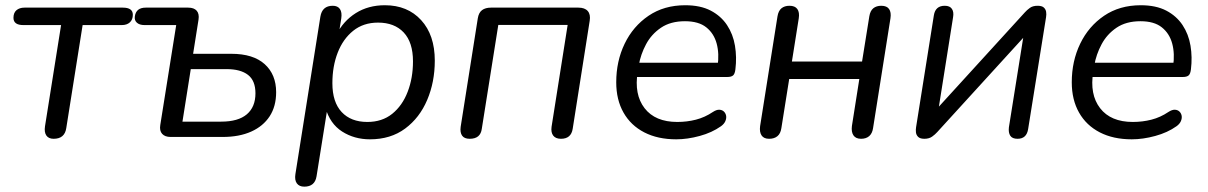

<svg xmlns="http://www.w3.org/2000/svg" viewBox="-20 -515 4543 722"><path d="M181.7 6.9Q162.8 6.9 154.3 -5.4Q145.8 -17.8 149.2 -40.1L209.7 -420.7H68Q30.6 -420.7 30.6 -448Q30.6 -467 42 -476.7Q53.5 -486.3 71.9 -486.3H442Q479.5 -486.3 479.5 -459.6Q479.5 -441.1 468.3 -430.9Q457.2 -420.7 437.7 -420.7H290.7L229.2 -33.3Q226.3 -13.4 214.4 -3.2Q202.6 6.9 181.7 6.9Z M817.7 0H621.6Q600.2 0 589.7 -11.7Q579.2 -23.4 582.7 -44.9L642.6 -420.7H523.6Q504.6 -420.7 494.7 -429.7Q484.7 -438.7 487.1 -453.8Q492 -486.3 527.9 -486.3H687.6Q709.5 -486.3 719.7 -474.7Q729.9 -463 726.5 -441L706.2 -312.7H849.8Q932.1 -312.7 975.3 -273.8Q1018.4 -234.9 1018.4 -168.4Q1018.4 -115.2 994.1 -77.8Q969.7 -40.4 924.7 -20.2Q879.6 0 817.7 0ZM697.4 -255.1 666.1 -57.6H811.5Q875.6 -57.6 908.1 -85.1Q940.6 -112.7 940.6 -164.1Q940.6 -211.7 912.6 -233.4Q884.5 -255.1 832 -255.1Z M1124.2 186.9Q1105.3 186.9 1096.3 174.6Q1087.4 162.2 1090.8 139.9L1184.7 -452.1Q1191.4 -493.3 1231.2 -493.3Q1250.1 -493.3 1258.4 -480.9Q1266.7 -468.5 1263.3 -445.7L1251.1 -369.6L1244.3 -383.7Q1271.2 -436.4 1318.1 -465.8Q1365 -495.3 1427.3 -495.3Q1512.4 -495.3 1563.7 -439.3Q1615 -383.3 1615 -286.9Q1615 -206.6 1586.5 -139.4Q1558.1 -72.1 1503.6 -31.6Q1449.1 8.9 1371.1 8.9Q1312.4 8.9 1266.5 -20.4Q1220.7 -49.8 1203.7 -110.3H1211.6L1170.3 148.1Q1164 186.9 1124.2 186.9ZM1361.3 -56.4Q1416.9 -56.4 1455 -87.1Q1493.1 -117.9 1513 -169.8Q1533 -221.7 1533 -284.1Q1533 -355.8 1498.1 -392.9Q1463.2 -430 1401.6 -430Q1346.5 -430 1308.1 -399.2Q1269.8 -368.4 1249.9 -317Q1229.9 -265.7 1229.9 -202.2Q1229.9 -131 1264.8 -93.7Q1299.7 -56.4 1361.3 -56.4Z M1746.2 6.9Q1725.9 6.9 1717.7 -5Q1709.4 -16.9 1712.3 -38.2L1776.7 -446Q1780.1 -467.4 1792.7 -476.9Q1805.3 -486.3 1826.2 -486.3H2155.2Q2179 -486.3 2190.2 -473.5Q2201.4 -460.6 2197.5 -436.8L2133.6 -30.9Q2127.8 6.9 2089.5 6.9Q2069.6 6.9 2060.4 -5Q2051.2 -16.9 2054.1 -38.2L2114.6 -421.2H1853.8L1791.8 -30.9Q1789.4 -12 1778 -2.5Q1766.6 6.9 1746.2 6.9Z M2522.8 8.9Q2453.6 8.9 2402.8 -17.2Q2352 -43.4 2324.7 -91.6Q2297.3 -139.7 2297.3 -205.6Q2297.3 -285 2328.9 -350.5Q2360.5 -416.1 2418.8 -455.7Q2477.2 -495.3 2556.7 -495.3Q2614 -495.3 2652.6 -475.1Q2691.2 -454.9 2713.9 -420.7Q2736.6 -386.5 2743.8 -343.1Q2751 -299.7 2745.4 -254.3Q2743.4 -237 2736.6 -231.3Q2729.7 -225.5 2715.3 -225.5H2359.7L2367.5 -279H2696.3L2678.3 -265.6Q2685.3 -313 2675 -351.1Q2664.7 -389.3 2635.9 -412.2Q2607.2 -435.2 2555.7 -435.2Q2501.6 -435.2 2465.5 -410.7Q2429.4 -386.2 2409.3 -348.3Q2389.1 -310.5 2382 -269.2L2378.1 -245.1Q2363.9 -159.9 2403.9 -108.1Q2443.9 -56.4 2526.9 -56.4Q2563.3 -56.4 2596.9 -65Q2630.5 -73.6 2660.7 -93.9Q2674.4 -102.8 2684.9 -102.4Q2695.4 -101.9 2702.1 -95.6Q2708.7 -89.3 2710.5 -79.8Q2712.2 -70.2 2707.6 -59.4Q2702.9 -48.7 2691.2 -40.3Q2657.2 -16.2 2611.1 -3.7Q2564.9 8.9 2522.8 8.9Z M2872.2 6.9Q2852.3 6.9 2843.9 -5.7Q2835.4 -18.3 2838.3 -40.6L2903.7 -453.6Q2907.1 -474.4 2918.7 -483.9Q2930.3 -493.3 2948.8 -493.3Q2969.7 -493.3 2978.4 -480.9Q2987.1 -468.5 2983.7 -446.3L2957.9 -283.6H3221.7L3249 -453.6Q3252.4 -474.4 3264 -483.9Q3275.6 -493.3 3294 -493.3Q3314.9 -493.3 3323.4 -480.9Q3331.9 -468.5 3328.5 -446.3L3263.1 -33.3Q3260.2 -13.4 3248.6 -3.2Q3236.9 6.9 3218 6.9Q3198.1 6.9 3189.4 -5.9Q3180.7 -18.7 3183.5 -41L3211.4 -217.9H2947.7L2918.3 -33.3Q2915.4 -12.9 2903.5 -3Q2891.7 6.9 2872.2 6.9Z M3455.9 6.9Q3440 6.9 3432.7 -0.2Q3425.4 -7.4 3424.3 -17.5Q3423.3 -27.6 3424.8 -36.5L3491.7 -457.3Q3497.5 -493.3 3532.5 -493.3Q3551.9 -493.3 3559.6 -481.6Q3567.4 -470 3564 -450.5L3504.8 -77.1H3476.9L3833.9 -468.5Q3841.7 -477.3 3852.7 -485.3Q3863.6 -493.3 3882 -493.3Q3897.4 -493.3 3904.7 -487.1Q3912 -480.8 3913.8 -471Q3915.5 -461.1 3913.6 -450.3L3846.2 -29.5Q3840.4 6.9 3806.4 6.9Q3786.5 6.9 3779 -4.7Q3771.5 -16.4 3773.9 -36.3L3833.5 -409.7H3861.4L3504.4 -18.3Q3496.6 -9.5 3485.2 -1.3Q3473.8 6.9 3455.9 6.9Z M4235.8 8.9Q4166.6 8.9 4115.8 -17.2Q4065 -43.4 4037.7 -91.6Q4010.3 -139.7 4010.3 -205.6Q4010.3 -285 4041.9 -350.5Q4073.5 -416.1 4131.8 -455.7Q4190.2 -495.3 4269.7 -495.3Q4327 -495.3 4365.6 -475.1Q4404.2 -454.9 4426.9 -420.7Q4449.6 -386.5 4456.8 -343.1Q4464 -299.7 4458.4 -254.3Q4456.4 -237 4449.6 -231.3Q4442.7 -225.5 4428.3 -225.5H4072.7L4080.5 -279H4409.3L4391.3 -265.6Q4398.3 -313 4388 -351.1Q4377.7 -389.3 4348.9 -412.2Q4320.2 -435.2 4268.7 -435.2Q4214.6 -435.2 4178.5 -410.7Q4142.4 -386.2 4122.3 -348.3Q4102.1 -310.5 4095 -269.2L4091.1 -245.1Q4076.9 -159.9 4116.9 -108.1Q4156.9 -56.4 4239.9 -56.4Q4276.3 -56.4 4309.9 -65Q4343.5 -73.6 4373.7 -93.9Q4387.4 -102.8 4397.9 -102.4Q4408.4 -101.9 4415.1 -95.6Q4421.7 -89.3 4423.5 -79.8Q4425.2 -70.2 4420.6 -59.4Q4415.9 -48.7 4404.2 -40.3Q4370.2 -16.2 4324.1 -3.7Q4277.9 8.9 4235.8 8.9Z"/></svg>

Font: Nunito Variable Extra Light
Style: Italic
Weight: 200
Italic angle: -9°
Designer: Vernon Adams
Foundry: Vernon Adams
Version: Version 3.602